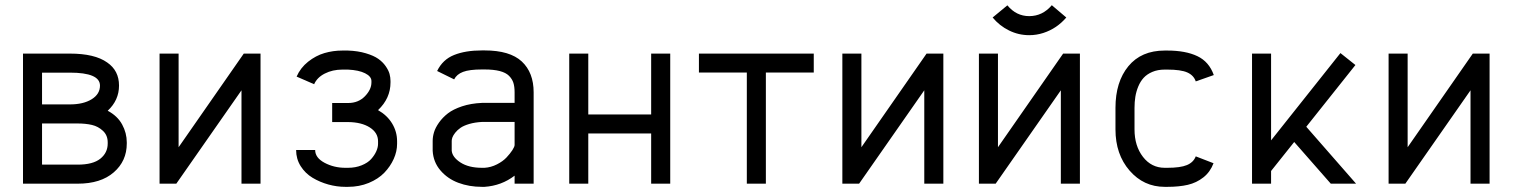

<svg xmlns="http://www.w3.org/2000/svg" viewBox="-20 -706 5814 738"><path d="M364.3 -377Q364.3 -426.8 248.5 -426.8H141.6V-304.7H248.5Q300.3 -304.7 332.3 -324.5Q364.3 -344.2 364.3 -377ZM141.6 -73.2H278.8Q336.9 -73.2 365.5 -95.9Q394 -118.7 394 -154.3V-158.7Q394 -186 375.7 -203.1Q357.4 -220.2 333.3 -225.8Q309.1 -231.4 278.3 -231.4H141.6ZM68.4 0V-500H248.5Q344.2 -500 392.1 -465.8Q437.5 -434.6 437.5 -377Q437.5 -320.8 394 -280.3Q431.6 -260.3 449.5 -227.5Q467.3 -194.8 467.3 -158.7V-154.3Q467.3 -86.9 417.2 -43.5Q367.2 0 278.8 0Z M593.3 0V-500H666.5V-140.1L917 -500H981.4V0H908.2V-358.9L657.7 0Z M1407.7 -394.5Q1407.7 -412.1 1383.5 -424.3Q1359.4 -436.5 1317.4 -438.5H1295.9Q1258.3 -438.5 1228.5 -423.3Q1198.7 -408.2 1187.5 -382.3L1120.1 -411.6Q1134.8 -445.3 1164.3 -468.8Q1193.8 -492.2 1227.1 -502Q1260.3 -511.7 1295.9 -511.7H1317.4Q1356 -510.3 1386.2 -501.2Q1416.5 -492.2 1433.8 -480Q1451.2 -467.8 1462.4 -451.7Q1473.6 -435.5 1477.3 -421.9Q1481 -408.2 1481 -394.5V-389.2Q1481 -328.1 1433.1 -282.7Q1468.3 -262.7 1487.3 -231.2Q1506.3 -199.7 1506.3 -163.1V-153.3Q1506.3 -124 1493.4 -95.2Q1480.5 -66.4 1457.3 -42.2Q1434.1 -18.1 1397.5 -2.9Q1360.8 12.2 1317.4 12.2H1307.6Q1274.9 12.2 1242.2 3.2Q1209.5 -5.9 1181.4 -22.7Q1153.3 -39.6 1135.7 -67.4Q1118.2 -95.2 1118.2 -129.4H1191.4Q1191.4 -99.6 1227.5 -80.3Q1263.7 -61 1307.6 -61H1317.4Q1346.7 -61 1370.1 -70.6Q1393.6 -80.1 1406.5 -94.5Q1419.4 -108.9 1426.3 -124.3Q1433.1 -139.6 1433.1 -153.3V-163.1Q1433.1 -195.8 1401.4 -216.1Q1369.6 -236.3 1318.4 -236.8H1256.8V-310.1H1318.4Q1357.4 -310.1 1382.6 -335.9Q1407.7 -361.8 1407.7 -389.2Z M1643.1 -164.6Q1643.1 -180.2 1648.2 -197.5Q1653.3 -214.8 1667.2 -234.6Q1681.2 -254.4 1701.7 -270.3Q1722.2 -286.1 1756.1 -297.4Q1790 -308.6 1832.5 -310.5H1958V-351.1Q1958 -372.6 1953.4 -387.5Q1948.7 -402.3 1936.5 -414.6Q1924.3 -426.8 1900.9 -432.9Q1877.4 -439 1842.3 -439H1832.5Q1784.2 -439 1759.8 -429.7Q1735.4 -420.4 1725.6 -400.9L1660.2 -433.1Q1681.6 -477.1 1725.3 -494.6Q1769 -512.2 1832.5 -512.2H1842.3Q1939.9 -512.2 1985.6 -469.7Q2031.2 -427.2 2031.2 -351.1V0H1958V-30.8Q1907.7 7.8 1842.3 12.2H1832.5Q1783.2 12.2 1741.7 -3.4Q1700.2 -19 1672.9 -51Q1645.5 -83 1643.1 -126.5ZM1842.3 -61Q1867.2 -62.5 1890.1 -74.2Q1913.1 -85.9 1927 -100.8Q1940.9 -115.7 1949.5 -128.9Q1958 -142.1 1958 -148.9V-237.3H1832.5Q1805.2 -235.8 1783.7 -229.5Q1762.2 -223.1 1750 -214.6Q1737.8 -206.1 1729.7 -195.8Q1721.7 -185.5 1719 -178Q1716.3 -170.4 1716.3 -164.6V-126.5Q1718.8 -101.6 1750.2 -81.3Q1781.7 -61 1832.5 -61Z M2241.2 0H2168V-500H2241.2V-266.1H2482.9V-500H2556.2V0H2482.9V-192.9H2241.2Z M3107.9 -500V-427.2H2923.8V0H2850.6V-427.2H2666.5V-500Z M3217.8 0V-500H3291V-140.1L3541.5 -500H3606V0H3532.7V-358.9L3282.2 0Z M3936 -570.8Q3895 -570.8 3858.4 -588.9Q3821.8 -606.9 3795.4 -638.7L3852.1 -685.5Q3886.2 -644 3936 -644Q3987.3 -644 4022.9 -686L4078.6 -638.7Q4060.5 -617.7 4038.6 -602.8Q4016.6 -587.9 3990.2 -579.3Q3963.9 -570.8 3936 -570.8ZM3742.7 0V-500H3815.9V-140.1L4066.4 -500H4130.9V0H4057.6V-358.9L3807.1 0Z M4466.8 -438.5H4457Q4430.2 -438.5 4409.4 -429.7Q4388.7 -420.9 4376 -407Q4363.3 -393.1 4355.2 -373.5Q4347.2 -354 4344 -334Q4340.8 -314 4340.8 -291.5V-208.5Q4340.8 -145 4373.3 -103Q4405.8 -61 4457 -61H4466.8Q4517.1 -61 4542.2 -71.5Q4567.4 -82 4576.2 -105L4644.5 -78.6Q4631.8 -44.9 4605.5 -24.2Q4579.1 -3.4 4545.7 4.4Q4512.2 12.2 4466.8 12.2H4457Q4376 12.2 4321.8 -50.3Q4267.6 -112.8 4267.6 -208.5V-291.5Q4267.6 -391.1 4317.1 -451.4Q4366.7 -511.7 4457 -511.7H4466.8Q4537.1 -511.7 4582.3 -490.2Q4627.4 -468.8 4645.5 -417.5L4576.2 -393.1Q4568.4 -416.5 4543.7 -427.5Q4519 -438.5 4466.8 -438.5Z M4865.7 0H4792.5V-500H4865.7V-166.5L5132.3 -502L5189.9 -456.1L5001 -218.8L5192.4 0H5095.2L4954.6 -160.2L4865.7 -48.8Z M5317.4 0V-500H5390.6V-140.1L5641.1 -500H5705.6V0H5632.3V-358.9L5381.8 0Z"/></svg>

Font: Anka/Coder Condensed
Style: Regular
Weight: 400
Width: 4
Monospace: yes
Version: Version 1.100